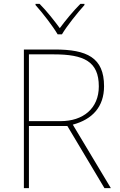

<svg xmlns="http://www.w3.org/2000/svg" viewBox="-20 -969 617 989"><path d="M277 -792H299C323 -833 378 -902 415 -943V-949H394C357 -912 316 -862 288 -824C260 -862 221 -912 184 -949H163V-943C200 -902 253 -833 277 -792ZM262 -714H103V0H129V-320H327L518 0H551L355 -327C456 -354 516 -419 516 -525C516 -673 427 -714 262 -714ZM257 -689C413 -689 489 -652 489 -524C489 -410 408 -345 292 -345H129V-689Z"/></svg>

Font: Noto Sans Arabic Thin
Style: Regular
Weight: 100
Designer: Monotype Design Team, Nadine Chahine, Nizar Qandah and Khaled Hosny
Foundry: Monotype Imaging Inc.
Version: Version 2.012